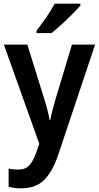

<svg xmlns="http://www.w3.org/2000/svg" viewBox="-20 -786 540 1046"><path d="M1 -543H129L222 -244Q231 -216 238.5 -187Q246 -158 250 -132H254Q258 -155 265.5 -184Q273 -213 282 -244L372 -543H498L296 61Q266 149 220.5 194.5Q175 240 95 240Q74 240 57 237.5Q40 235 27 232V132Q37 135 50.5 136.5Q64 138 78 138Q119 138 140.5 114Q162 90 178 43L194 -3ZM418 -756Q402 -737 374 -709Q346 -681 315.5 -653Q285 -625 261 -606H179V-619Q204 -651 232 -691.5Q260 -732 278 -766H418Z"/></svg>

Font: Noto Sans Khmer SemiCondensed SemiBold
Style: Regular
Weight: 600
Width: 4
Designer: Danh Hong and the Monotype Design Team
Foundry: Monotype Imaging Inc.
Version: Version 2.004; ttfautohint (v1.8.4.7-5d5b)